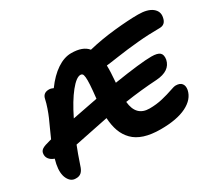

<svg xmlns="http://www.w3.org/2000/svg" viewBox="-131 -974 1396 1244"><g transform="rotate(-30 567.0 -351.5)"><path d="M120.1 7.8Q84.5 7.8 64.9 -31.5Q45.4 -70.8 58.1 -136.2Q65.9 -168.9 66.9 -171.9Q41 -180.7 27.6 -199Q14.2 -217.3 19 -242.2Q22 -257.8 37.8 -268.1Q53.7 -278.3 97.2 -289.1L108.9 -292Q118.2 -314 137 -354.7Q155.8 -395.5 166.3 -419.4Q176.8 -443.4 188.5 -477.1Q200.2 -510.7 206.1 -539.1Q214.4 -579.1 257.8 -579.1Q273.4 -579.1 290 -570.8Q339.4 -638.7 393.6 -674.8Q447.8 -710.9 500 -710.9Q586.9 -710.9 623 -666Q718.3 -689 823 -700Q927.7 -710.9 1001 -710.9Q1071.3 -710.9 1106 -683.6Q1140.6 -656.2 1131.8 -613.8Q1123 -564.9 1079.1 -564.9Q996.6 -564.9 912.4 -557.1Q828.1 -549.3 753.7 -538.3Q679.2 -527.3 661.1 -525.9Q662.6 -480.5 655.8 -399.9Q860.8 -432.1 939 -432.1Q985.4 -432.1 1002.2 -416.7Q1019 -401.4 1013.2 -366.2Q997.1 -291.5 893.1 -284.2Q773.9 -277.3 651.9 -258.8Q662.6 -146 762.2 -146Q813.5 -146 860.1 -157.2Q906.7 -168.5 938 -179.7Q969.2 -190.9 981.9 -190.9Q1013.2 -190.9 1026.9 -173.8Q1040.5 -156.7 1035.2 -127Q1022 -64.5 950.7 -28.8Q879.4 6.8 757.8 6.8Q687.5 6.8 636.7 -9.5Q585.9 -25.9 554.7 -57.9Q523.4 -89.8 507.8 -132.3Q492.2 -174.8 488.8 -231.9Q435.5 -221.7 351.1 -203.9Q266.6 -186 234.9 -180.2Q214.8 -130.4 188 -50.8Q178.7 -19 162.6 -4.9Q146.5 9.3 120.1 7.8ZM481.9 -559.1Q451.2 -559.1 403.3 -499.8Q355.5 -440.4 304.2 -335.9Q335.4 -342.8 495.1 -373Q502 -435.1 504.2 -472.2Q506.3 -509.3 504.2 -528.3Q502 -547.4 496.8 -553.2Q491.7 -559.1 481.9 -559.1Z"/></g></svg>

Font: Shantell Sans Normal
Style: Bold Italic
Weight: 700
Italic angle: -11.31°
Designer: Stephen Nixon, Anya Danilova, Shantell Martin
Foundry: Arrow Type
Version: Version 1.006;[559af2be0]